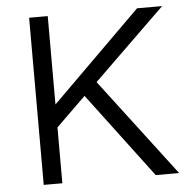

<svg xmlns="http://www.w3.org/2000/svg" viewBox="-51 -751 799 801"><g transform="rotate(-5 348.5 -350.0)"><path d="M357 -408 667 0H569L302 -355L178 -234V0H100V-700H178V-330L552 -700H657Z"/></g></svg>

Font: Our Lexend Light
Style: Regular
Weight: 300
Designer: Bonnie Shaver-Troup, Thomas Jockin
Foundry: Lexend
Version: Version 1.007